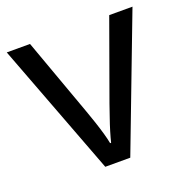

<svg xmlns="http://www.w3.org/2000/svg" viewBox="-102 -632 712 729"><g transform="rotate(-20 254.0 -268.0)"><path d="M203 0 0 -536H94L208 -220Q216 -198 225 -171Q234 -144 241 -119.5Q248 -95 251 -78H255Q259 -95 266.5 -120Q274 -145 283.5 -172Q293 -199 300 -220L414 -536H508L304 0Z"/></g></svg>

Font: Noto Sans Mandaic
Style: Regular
Weight: 400
Designer: Monotype Design Team
Foundry: Monotype Imaging Inc.
Version: Version 2.002; ttfautohint (v1.8.4.7-5d5b)